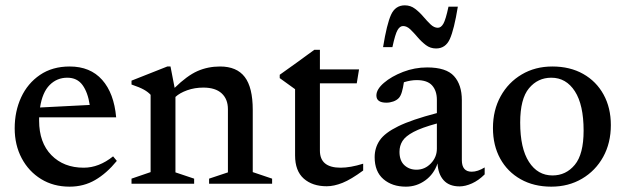

<svg xmlns="http://www.w3.org/2000/svg" viewBox="-20 -688 2342 719"><path d="M241 -439Q318 -439 362.5 -389Q407 -339 415 -248.5H126.5Q126.5 -242.5 126.5 -236Q126.5 -154 172.5 -107Q218.5 -60 293.5 -60Q350.5 -60 403.5 -102.5L417.5 -85.5Q379 -38.5 336.2 -13.8Q293.5 11 240.5 11Q180 11 133.8 -17.5Q87.5 -46 61.2 -95.5Q35 -145 35 -207.5Q35 -271 59.2 -323.5Q83.5 -376 129.8 -407.5Q176 -439 241 -439ZM232 -397Q193 -397 165.8 -369.5Q138.5 -342 130 -285.5L316 -295Q309 -342 289 -369.5Q269 -397 232 -397Z M763 -19 833.5 -42.5V-279Q833.5 -317 810 -338.5Q786.5 -360 741.5 -360Q709 -360 681 -350Q653 -340 637 -325V-42.5L707 -19V0H472.5V-19L544 -43.5V-333Q534.5 -343.5 519 -352.2Q503.5 -361 472.5 -371.5V-386L606.5 -439H618.5L634 -359Q680.5 -404.5 719.5 -421.8Q758.5 -439 804 -439Q866.5 -439 896.5 -399.8Q926.5 -360.5 926.5 -276.5V-43.5L999 -19V0H763Z M1178 -124Q1178 -60 1255.5 -60Q1292 -60 1340 -75V-49.5Q1294.5 -16 1262.5 -3.2Q1230.5 9.5 1203.5 9.5Q1150 9.5 1117.5 -19.2Q1085 -48 1085 -106V-354L1027.5 -395.5V-408Q1057.5 -429.5 1091.2 -453.5Q1125 -477.5 1157 -501.5H1178V-428H1324.5L1316 -376H1178Z M1701 10Q1662 10 1641.2 -13.2Q1620.5 -36.5 1618.5 -76Q1605 -36 1572.5 -12.5Q1540 11 1500 11Q1448.5 11 1415.8 -17.2Q1383 -45.5 1383 -99.5Q1383 -134.5 1402 -162.5Q1421 -190.5 1471.5 -215.2Q1522 -240 1616 -264.5V-314Q1616 -348 1598.2 -368Q1580.5 -388 1540.5 -388Q1518 -388 1492.5 -380Q1489.5 -359 1485 -343.8Q1480.5 -328.5 1473.5 -321Q1465.5 -312.5 1452.8 -308Q1440 -303.5 1427 -303.5Q1389.5 -303.5 1389.5 -330.5Q1389.5 -353.5 1417.8 -377.8Q1446 -402 1489.5 -418.8Q1533 -435.5 1579.5 -435.5Q1651 -435.5 1680.2 -403Q1709.5 -370.5 1709.5 -313V-88.5Q1709.5 -45 1746.5 -45Q1769 -45 1795 -61V-35Q1772.5 -12.5 1747.5 -1.2Q1722.5 10 1701 10ZM1476 -119.5Q1476 -86.5 1494.2 -69.5Q1512.5 -52.5 1539.5 -52.5Q1571 -52.5 1593.5 -76Q1616 -99.5 1616 -131V-225.5Q1559 -210 1528.8 -194Q1498.5 -178 1487.2 -160Q1476 -142 1476 -119.5ZM1694.5 -663Q1680.5 -577 1664.5 -541.8Q1648.5 -506.5 1613 -506.5Q1591.5 -506.5 1574.8 -519.2Q1558 -532 1544 -548.5Q1530 -565 1516.8 -577.8Q1503.5 -590.5 1489.5 -590.5Q1477.5 -590.5 1468.8 -575.5Q1460 -560.5 1449.5 -511.5H1414.5Q1428.5 -598 1444.5 -633Q1460.5 -668 1496 -668Q1517.5 -668 1534.2 -655.2Q1551 -642.5 1565 -626Q1579 -609.5 1592.2 -596.8Q1605.5 -584 1619.5 -584Q1631.5 -584 1640.2 -599Q1649 -614 1659.5 -663Z M2044.5 11Q1979 11 1929.8 -16.8Q1880.5 -44.5 1853.2 -94Q1826 -143.5 1826 -208.5Q1826 -275.5 1854.8 -327.5Q1883.5 -379.5 1933.8 -409.2Q1984 -439 2048.5 -439Q2114.5 -439 2163.8 -411.2Q2213 -383.5 2240.2 -334Q2267.5 -284.5 2267.5 -219.5Q2267.5 -152.5 2238.8 -100.5Q2210 -48.5 2159.5 -18.8Q2109 11 2044.5 11ZM2049 -31Q2099.5 -31 2132.5 -70.8Q2165.5 -110.5 2165.5 -199Q2165.5 -295.5 2132.8 -346.2Q2100 -397 2044.5 -397Q1994 -397 1961 -357.5Q1928 -318 1928 -229Q1928 -132.5 1960.8 -81.8Q1993.5 -31 2049 -31Z"/></svg>

Font: Newsreader Text Medium
Style: Regular
Weight: 500
Designer: Hugues Gentile
Foundry: Production Type
Version: Version 1.002